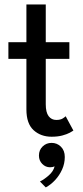

<svg xmlns="http://www.w3.org/2000/svg" viewBox="-20 -599 371 858"><path d="M17.5 -410.5H98V-579H184.5V-410.5H290V-336H184.5V-133Q184.5 -97 197.2 -80Q210 -63 231.5 -63Q250.5 -63 261 -70Q271.5 -77 273.5 -79.5L308 -15.5Q305 -13 292 -6Q279 1 258.5 6.5Q238 12 210.5 12Q162.5 12 130.2 -17.2Q98 -46.5 98 -110V-336H17.5ZM184.5 238.5 158.5 212Q176.5 203.5 197.5 185.2Q218.5 167 224 144.5Q215.5 148.5 203.5 148.5Q183.5 148.5 168.8 133.5Q154 118.5 154 96Q154 71.5 170.5 55.5Q187 39.5 210.5 39.5Q235 39.5 252.2 56.5Q269.5 73.5 269.5 102.5Q269.5 132 257.5 158.5Q245.5 185 226.2 205.8Q207 226.5 184.5 238.5Z"/></svg>

Font: League Spartan Thin
Style: Regular
Weight: 400
Version: Version 2.002